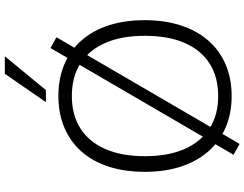

<svg xmlns="http://www.w3.org/2000/svg" viewBox="-129 -847 1017 799"><g transform="rotate(-90 379.5 -447.5)"><path d="M379 8Q307 8 248.5 -17Q190 -42 149 -89Q108 -136 86 -202.5Q64 -269 64 -353Q64 -437 85.5 -503.5Q107 -570 148 -616.5Q189 -663 247.5 -688Q306 -713 379 -713Q452 -713 510.5 -688.5Q569 -664 610.5 -617Q652 -570 673.5 -503.5Q695 -437 695 -354Q695 -270 673 -203Q651 -136 610 -89Q569 -42 510.5 -17Q452 8 379 8ZM379 -48Q459 -48 515 -84Q571 -120 600.5 -188Q630 -256 630 -353Q630 -450 600.5 -517.5Q571 -585 515.5 -621Q460 -657 379 -657Q300 -657 244 -621Q188 -585 158.5 -517Q129 -449 129 -353Q129 -257 158.5 -189Q188 -121 244 -84.5Q300 -48 379 -48ZM180 41 135 16 185 -70 204 -101 514 -633 530 -661 579 -746 624 -721 574 -635 556 -604 246 -72 230 -44ZM354 -765 472 -936H545L404 -765Z"/></g></svg>

Font: Nunito Sans 12pt ExtraLight Light
Style: Regular
Weight: 300
Version: Version 3.101;gftools[0.9.27]